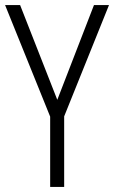

<svg xmlns="http://www.w3.org/2000/svg" viewBox="-20 -734 448 754"><path d="M205 -342 59 -714H0L177 -276V0H232V-277L408 -714H349Z"/></svg>

Font: Noto Sans Hebrew Condensed Light
Style: Regular
Weight: 300
Width: 3
Designer: Monotype Design Team
Foundry: Monotype Imaging Inc.
Version: Version 2.004